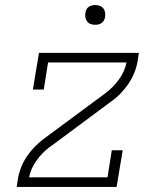

<svg xmlns="http://www.w3.org/2000/svg" viewBox="-20 -739 640 759"><path d="M46 0 51 -33Q55 -56 64 -78.5Q73 -101 86.5 -121Q100 -141 117.5 -159Q135 -177 154 -191L396 -370Q396 -370 396 -370Q396 -370 396 -370Q427 -393 450 -424.5Q473 -456 480 -492H170L153 -385H110L134 -530H529L524 -497Q520 -474 511 -451.5Q502 -429 488.5 -409Q475 -389 458 -371Q441 -353 421 -339L180 -160Q180 -160 179.5 -160Q179 -160 179 -160Q148 -137 125 -105.5Q102 -74 95 -38H405L422 -145H465L441 0ZM356 -641Q347 -641 338.5 -644Q330 -647 324.5 -654Q319 -661 317.5 -670.5Q316 -680 318 -690Q319 -696 322 -702Q325 -708 331 -712Q337 -716 343.5 -717.5Q350 -719 356 -719Q366 -719 374.5 -716Q383 -713 388.5 -706Q394 -699 395.5 -689.5Q397 -680 395 -670Q394 -664 390.5 -658Q387 -652 381.5 -648Q376 -644 369.5 -642.5Q363 -641 356 -641Z"/></svg>

Font: Iosevka Curly Slab XLtExObl
Style: Regular
Weight: 200
Width: 7
Italic angle: -9°
Monospace: yes
Designer: Belleve Invis
Foundry: Belleve Invis
Version: Version 11.0.0; ttfautohint (v1.8.3)